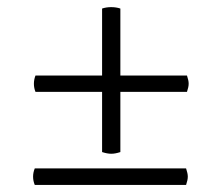

<svg xmlns="http://www.w3.org/2000/svg" viewBox="-20 -588 623 539"><path d="M266.6 -161.1C286.6 -154.8 298.3 -154.8 317.9 -161.1V-330.1H504.9C511.2 -349.6 511.2 -356.4 504.9 -376H317.9V-564C302.7 -569.3 281.7 -569.3 266.6 -564V-376H79.6C73.7 -360.8 73.7 -344.7 79.6 -330.1H266.6ZM77.6 -68.8H502.4C508.8 -88.9 508.8 -95.2 502.4 -115.2H77.6C71.3 -100.1 71.3 -84 77.6 -68.8Z"/></svg>

Font: Trykker
Style: Regular
Weight: 400
Designer: Magnus Gaarde
Foundry: Magnus Gaarde
Version: Version 1.001